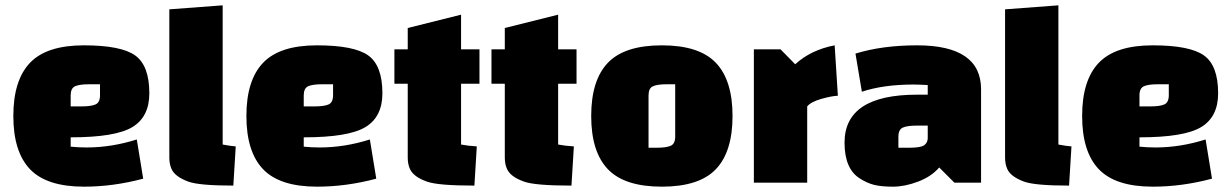

<svg xmlns="http://www.w3.org/2000/svg" viewBox="-20 -685 4613 720"><path d="M245 -170V-135Q275 -132 305 -132Q398 -132 493 -162L517 -15Q405 15 295 15Q155 15 92.5 -50.5Q30 -116 30 -250Q30 -384 92.5 -449.5Q155 -515 294.5 -515Q434 -515 487 -477Q540 -439 540 -335Q540 -247 476.5 -208.5Q413 -170 245 -170ZM245 -327V-286H286Q322 -286 338.5 -293.5Q355 -301 355 -328V-369H314Q278 -369 261.5 -361.5Q245 -354 245 -327Z M815 -665V-143Q847 -137 864 -136L855 11Q727 11 686 -4Q635 -23 623 -52Q615 -70 615 -94V-650Z M1119 -170V-135Q1149 -132 1179 -132Q1272 -132 1367 -162L1391 -15Q1279 15 1169 15Q1029 15 966.5 -50.5Q904 -116 904 -250Q904 -384 966.5 -449.5Q1029 -515 1168.5 -515Q1308 -515 1361 -477Q1414 -439 1414 -335Q1414 -247 1350.5 -208.5Q1287 -170 1119 -170ZM1119 -327V-286H1160Q1196 -286 1212.5 -293.5Q1229 -301 1229 -328V-369H1188Q1152 -369 1135.5 -361.5Q1119 -354 1119 -327Z M1459 -371V-500H1509V-580L1709 -630V-500H1778V-371H1709V-143Q1735 -138 1768 -136L1759 11Q1622 11 1581 -4Q1530 -22 1517 -52Q1509 -70 1509 -94V-371Z M1823 -371V-500H1873V-580L2073 -630V-500H2142V-371H2073V-143Q2099 -138 2132 -136L2123 11Q1986 11 1945 -4Q1894 -22 1881 -52Q1873 -70 1873 -94V-371Z M2259.5 -50.5Q2197 -116 2197 -250Q2197 -384 2259.5 -449.5Q2322 -515 2462 -515Q2602 -515 2664.5 -449.5Q2727 -384 2727 -250Q2727 -116 2664.5 -50.5Q2602 15 2462 15Q2322 15 2259.5 -50.5ZM2412 -327V-131H2443Q2479 -131 2495.5 -138.5Q2512 -146 2512 -173V-369H2481Q2445 -369 2428.5 -361.5Q2412 -354 2412 -327Z M2807 -500H2907L2962 -444Q3021 -498 3110 -515L3122 -326Q3098 -325 3059.5 -314Q3021 -303 3007 -286V0H2807Z M3419 -515Q3659 -515 3659 -350V0H3559L3502 -57Q3473 -23 3423 -4Q3373 15 3328.5 15Q3284 15 3257 8Q3230 1 3204 -16Q3147 -52 3147 -150Q3147 -330 3419 -330H3459V-366Q3427 -368 3406 -368Q3293 -368 3212 -341L3188 -484Q3288 -515 3419 -515ZM3349 -172V-131H3390Q3434 -131 3446.5 -141Q3459 -151 3459 -167V-214H3418Q3382 -214 3365.5 -206.5Q3349 -199 3349 -172Z M3949 -665V-143Q3981 -137 3998 -136L3989 11Q3861 11 3820 -4Q3769 -23 3757 -52Q3749 -70 3749 -94V-650Z M4253 -170V-135Q4283 -132 4313 -132Q4406 -132 4501 -162L4525 -15Q4413 15 4303 15Q4163 15 4100.5 -50.5Q4038 -116 4038 -250Q4038 -384 4100.5 -449.5Q4163 -515 4302.5 -515Q4442 -515 4495 -477Q4548 -439 4548 -335Q4548 -247 4484.5 -208.5Q4421 -170 4253 -170ZM4253 -327V-286H4294Q4330 -286 4346.5 -293.5Q4363 -301 4363 -328V-369H4322Q4286 -369 4269.5 -361.5Q4253 -354 4253 -327Z"/></svg>

Font: Myanmar Thuriya
Style: Regular
Weight: 400
Designer: Danh Hong
Foundry: Google Inc.
Version: Version 2.00 November 23, 2015